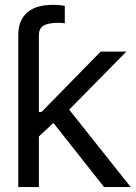

<svg xmlns="http://www.w3.org/2000/svg" viewBox="-20 -754 547 774"><path d="M131.8 -199.2 129.9 -302.7H147.5L385.7 -545.9H489.3L235.4 -288.1H227.5ZM53.7 0V-545.9H136.7V0ZM399.4 0 186.5 -269.5 246.1 -328.1 506.8 0ZM53.7 -545.9V-612.3Q53.7 -671.9 89.1 -703.1Q124.5 -734.4 192.4 -734.4Q209 -734.4 221.9 -733.2Q234.9 -731.9 241.2 -730.5V-660.2Q234.4 -661.1 227.1 -661.6Q219.7 -662.1 213.9 -662.1Q172.4 -661.6 154.5 -649.9Q136.7 -638.2 136.7 -612.3V-545.9Z"/></svg>

Font: Inter Tight
Style: Regular
Weight: 400
Designer: Rasmus Andersson
Foundry: rsms
Version: Version 3.002